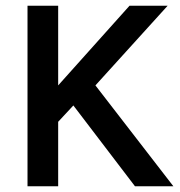

<svg xmlns="http://www.w3.org/2000/svg" viewBox="-20 -650 628 670"><path d="M76 0V-630H183V-352L432 -630H565L313 -352L585 0H451L236 -282L183 -225V0Z"/></svg>

Font: Mukta Vaani Medium
Style: Regular
Weight: 500
Designer: Noopur Datye, Girish Dalvi, Yashodeep Gholap, Pallavi Karambelkar
Foundry: Ek Type
Version: Version 2.538;PS 1.000;hotconv 16.6.51;makeotf.lib2.5.65220;